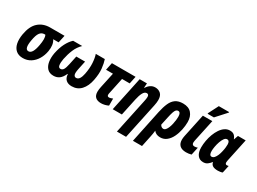

<svg xmlns="http://www.w3.org/2000/svg" viewBox="-48 -1603 3571 2671"><g transform="rotate(30 1737.0 -267.5)"><path d="M200 10Q132 10 90 -25.5Q48 -61 34 -124.5Q20 -188 34 -272Q58 -415 132.5 -482Q207 -549 319 -549H550L524 -429H437Q460 -395 466 -351.5Q472 -308 463 -253Q450 -178 414 -118.5Q378 -59 323.5 -24.5Q269 10 200 10ZM221 -111Q256 -111 279 -151Q302 -191 315 -266Q325 -319 325 -361.5Q325 -404 311 -429H297Q253 -429 225 -391.5Q197 -354 182 -265Q154 -111 221 -111Z M692 10Q628 10 592 -27.5Q556 -65 545.5 -127.5Q535 -190 549 -268Q569 -366 604.5 -435.5Q640 -505 688 -549H834Q777 -494 746 -420Q715 -346 698 -261Q687 -200 692.5 -161Q698 -122 730 -122Q759 -122 776 -149.5Q793 -177 807 -244L836 -381H977L948 -244Q934 -175 944 -149Q954 -123 980 -122Q1013 -122 1032.5 -153Q1052 -184 1062 -236Q1081 -334 1076 -414.5Q1071 -495 1052 -549H1197Q1216 -494 1225 -413.5Q1234 -333 1213 -225Q1192 -116 1134 -53Q1076 10 984 10Q927 10 893 -20Q859 -50 856 -111H851Q822 -46 783.5 -18Q745 10 692 10Z M1456 10Q1398 10 1366.5 -18.5Q1335 -47 1335 -106Q1335 -124 1337.5 -145Q1340 -166 1345 -187L1397 -429H1286L1311 -549H1691L1666 -429H1543L1490 -178Q1488 -169 1486.5 -161Q1485 -153 1485 -144Q1485 -115 1514 -115Q1526 -115 1541.5 -120Q1557 -125 1572 -131V-18Q1547 -5 1516 2.5Q1485 10 1456 10Z M1964 -313Q1969 -334 1972 -354Q1975 -374 1975 -389Q1975 -431 1941 -431Q1907 -431 1884 -388Q1861 -345 1846 -274L1788 0H1641L1757 -549H1874L1869 -476H1872Q1898 -515 1930.5 -537Q1963 -559 2004 -559Q2056 -559 2091.5 -527.5Q2127 -496 2127 -426Q2127 -388 2116 -336L1994 240H1847Z M2214 -286Q2233 -374 2260 -435Q2287 -496 2332.5 -527.5Q2378 -559 2451 -559Q2542 -559 2588 -506Q2634 -453 2634 -366Q2634 -306 2620.5 -240.5Q2607 -175 2579.5 -118Q2552 -61 2508.5 -25.5Q2465 10 2406 10Q2371 10 2345 -2.5Q2319 -15 2303 -37Q2301 -12 2296 15.5Q2291 43 2286 68L2250 240H2104ZM2385 -115Q2406 -115 2422 -133.5Q2438 -152 2450 -182Q2462 -212 2469.5 -246Q2477 -280 2480.5 -311Q2484 -342 2484 -363Q2484 -436 2442 -436Q2424 -436 2410 -422Q2396 -408 2384.5 -373Q2373 -338 2360 -277L2333 -152Q2341 -136 2354 -125.5Q2367 -115 2385 -115Z M2821 10Q2753 9 2719.5 -23Q2686 -55 2686 -115Q2686 -142 2693 -177L2772 -549H2924L2848 -193Q2844 -174 2844 -161Q2844 -119 2883 -119Q2907 -119 2934 -128L2907 -2Q2888 4 2865 7Q2842 10 2821 10ZM2815 -605 2818 -618 2898 -775H3064L3062 -765L2917 -605Z M3096 10Q3038 10 3005 -33.5Q2972 -77 2972 -157Q2972 -209 2982 -265Q2992 -321 3011.5 -373Q3031 -425 3059 -467Q3087 -509 3123.5 -534Q3160 -559 3205 -559Q3247 -559 3271 -539.5Q3295 -520 3309 -481H3312L3336 -549H3460L3382 -181Q3378 -164 3378 -152Q3378 -118 3405 -118Q3411 -118 3419 -119.5Q3427 -121 3433 -123L3407 -3Q3396 3 3374 6.5Q3352 10 3334 10Q3278 10 3250.5 -7.5Q3223 -25 3218 -59H3214Q3191 -30 3164.5 -10Q3138 10 3096 10ZM3161 -115Q3185 -115 3203.5 -136Q3222 -157 3235 -188.5Q3248 -220 3255 -252Q3265 -293 3268 -322Q3271 -351 3271 -372Q3271 -434 3229 -434Q3205 -434 3185.5 -407Q3166 -380 3152 -339.5Q3138 -299 3130.5 -257Q3123 -215 3123 -185Q3123 -115 3161 -115Z"/></g></svg>

Font: Noto Sans Condensed ExtraBold
Style: Italic
Weight: 800
Width: 3
Italic angle: -12°
Designer: Monotype Design Team
Foundry: Monotype Imaging Inc.
Version: Version 2.013; ttfautohint (v1.8.4.7-5d5b)